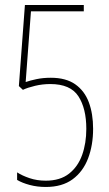

<svg xmlns="http://www.w3.org/2000/svg" viewBox="-20 -734 434 763"><path d="M182 -425Q242 -425 279 -399Q316 -373 333 -327.5Q350 -282 350 -222Q350 -157 330 -104.5Q310 -52 268.5 -21.5Q227 9 162 9Q128 9 98 1Q68 -7 48 -19V-49Q68 -36 97.5 -26Q127 -16 162 -16Q219 -16 254.5 -44Q290 -72 306.5 -118.5Q323 -165 323 -222Q323 -303 291.5 -351.5Q260 -400 180 -400Q149 -400 119.5 -393Q90 -386 71 -377L55 -392L79 -714H313V-689H103L82 -408Q99 -414 125 -419.5Q151 -425 182 -425Z"/></svg>

Font: Noto Sans ExtraCondensed Thin
Style: Regular
Weight: 100
Width: 2
Designer: Monotype Design Team
Foundry: Monotype Imaging Inc.
Version: Version 2.013; ttfautohint (v1.8.4.7-5d5b)